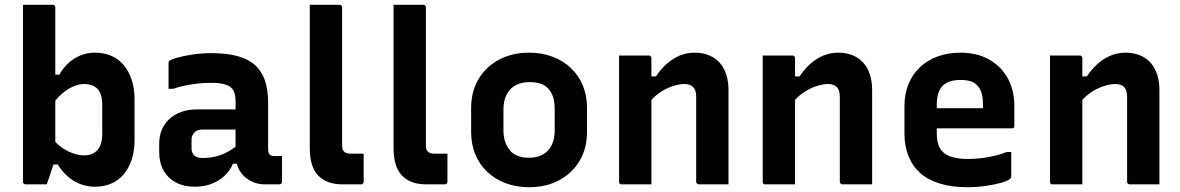

<svg xmlns="http://www.w3.org/2000/svg" viewBox="-20 -770 4930 802"><path d="M175 0Q165 0 148 0Q131 0 114 0Q97 0 87 0Q84 0 81.5 -1.5Q79 -3 77.5 -5Q76 -7 76 -11Q76 -86 76 -160.5Q76 -235 76 -310Q76 -385 76 -460Q76 -535 76 -610Q76 -645 76 -680Q76 -715 76 -750Q92 -750 107 -750Q122 -750 138 -750Q154 -750 169 -750Q184 -750 200 -750Q204 -750 206 -748.5Q208 -747 209.5 -745Q211 -743 211 -739Q211 -659 211 -580Q211 -501 211 -422.5Q211 -344 211 -265Q211 -186 211 -106Q211 -106 207.5 -95Q204 -84 198.5 -68.5Q193 -53 188 -37Q183 -21 179 -10.5Q175 0 175 0ZM180 -83 196 -194Q226 -157 262.5 -139Q299 -121 331 -121Q356 -121 372.5 -131Q389 -141 398 -160.5Q407 -180 407 -208V-333Q407 -357 401.5 -373.5Q396 -390 386 -400Q377 -409 363 -414Q349 -419 331 -419Q310 -419 286.5 -409Q263 -399 240.5 -380Q218 -361 200 -334V-458H228Q244 -487 267 -507.5Q290 -528 317.5 -539Q345 -550 376 -550Q414 -550 444.5 -537Q475 -524 496.5 -498.5Q518 -473 530 -437Q542 -401 542 -355V-186Q542 -139 530 -103Q518 -67 496.5 -41.5Q475 -16 444.5 -3Q414 10 376 10Q345 10 316 -1Q287 -12 263.5 -32.5Q240 -53 221 -83Z M1100 -341Q1100 -316 1100 -292.5Q1100 -269 1100 -244.5Q1100 -220 1100 -195.5Q1100 -171 1100 -148Q1100 -140 1101.5 -134Q1103 -128 1107 -124Q1110 -121 1115.5 -119.5Q1121 -118 1128 -118Q1131 -118 1133.5 -118Q1136 -118 1139 -118H1158Q1158 -91 1158 -64.5Q1158 -38 1158 -11Q1158 -6 1155 -3Q1152 0 1147 0Q1142 0 1122.5 0Q1103 0 1088 0Q1060 0 1038 -9Q1016 -18 999 -34.5Q982 -51 973 -74Q964 -97 964 -126Q964 -157 964 -189Q964 -221 964 -252Q964 -269 964 -284.5Q964 -300 964 -316Q964 -332 964 -348Q964 -377 954 -393.5Q944 -410 921.5 -417Q899 -424 861 -424Q833 -424 806.5 -421Q780 -418 754.5 -413Q729 -408 703 -399H684Q684 -426 684 -453Q684 -480 684 -506Q684 -510 685 -512Q686 -514 687 -515Q693 -521 720.5 -529Q748 -537 786 -542.5Q824 -548 861 -548Q924 -548 969 -536.5Q1014 -525 1043 -500Q1072 -475 1086 -435.5Q1100 -396 1100 -341ZM780 -152Q780 -131 791.5 -120.5Q803 -110 827 -110Q854 -110 880 -116Q906 -122 931.5 -136Q957 -150 983 -172V-86H953Q940 -56 916.5 -34.5Q893 -13 862 -1.5Q831 10 794 10Q748 10 714.5 -8Q681 -26 663 -58.5Q645 -91 645 -134V-169Q645 -202 656 -228Q667 -254 687.5 -273Q708 -292 737 -302.5Q766 -313 802 -313Q837 -313 870.5 -313Q904 -313 934.5 -313Q965 -313 992 -313Q1001 -313 1005.5 -297Q1010 -281 1011 -261.5Q1012 -242 1012 -229Q980 -229 950 -229Q920 -229 889.5 -229Q859 -229 827 -229Q815 -229 806.5 -226Q798 -223 792 -217Q787 -211 783.5 -203.5Q780 -196 780 -187Z M1274 -621Q1274 -658 1274 -689Q1274 -720 1274 -750Q1302 -750 1314 -750Q1326 -750 1331.5 -750Q1337 -750 1341.5 -750Q1346 -750 1358 -750Q1370 -750 1398 -750Q1402 -750 1404 -748.5Q1406 -747 1407.5 -745Q1409 -743 1409 -739Q1409 -681 1409 -623.5Q1409 -566 1409 -509Q1409 -452 1409 -394.5Q1409 -337 1409 -279.5Q1409 -222 1409 -164Q1409 -154 1410.5 -148Q1412 -142 1417 -137Q1422 -132 1429 -130Q1436 -128 1447 -128Q1451 -128 1457.5 -128Q1464 -128 1470.5 -128Q1477 -128 1482.5 -128Q1488 -128 1490 -128H1499Q1499 -101 1499 -69.5Q1499 -38 1499 -11Q1499 -6 1496 -3Q1493 0 1488 0Q1485 0 1481.5 0Q1478 0 1470.5 0Q1463 0 1449 0Q1435 0 1410 0Q1376 0 1351 -9.5Q1326 -19 1308.5 -37.5Q1291 -56 1282.5 -84.5Q1274 -113 1274 -152Q1274 -210 1274 -268.5Q1274 -327 1274 -386Q1274 -445 1274 -503.5Q1274 -562 1274 -621Z M1624 -621Q1624 -658 1624 -689Q1624 -720 1624 -750Q1652 -750 1664 -750Q1676 -750 1681.5 -750Q1687 -750 1691.5 -750Q1696 -750 1708 -750Q1720 -750 1748 -750Q1752 -750 1754 -748.5Q1756 -747 1757.5 -745Q1759 -743 1759 -739Q1759 -681 1759 -623.5Q1759 -566 1759 -509Q1759 -452 1759 -394.5Q1759 -337 1759 -279.5Q1759 -222 1759 -164Q1759 -154 1760.5 -148Q1762 -142 1767 -137Q1772 -132 1779 -130Q1786 -128 1797 -128Q1801 -128 1807.5 -128Q1814 -128 1820.5 -128Q1827 -128 1832.5 -128Q1838 -128 1840 -128H1849Q1849 -101 1849 -69.5Q1849 -38 1849 -11Q1849 -6 1846 -3Q1843 0 1838 0Q1835 0 1831.5 0Q1828 0 1820.5 0Q1813 0 1799 0Q1785 0 1760 0Q1726 0 1701 -9.5Q1676 -19 1658.5 -37.5Q1641 -56 1632.5 -84.5Q1624 -113 1624 -152Q1624 -210 1624 -268.5Q1624 -327 1624 -386Q1624 -445 1624 -503.5Q1624 -562 1624 -621Z M2190 -550Q2244 -550 2288.5 -533Q2333 -516 2365 -485.5Q2397 -455 2414.5 -413Q2432 -371 2432 -320V-219Q2432 -151 2401.5 -99Q2371 -47 2316.5 -17.5Q2262 12 2190 12Q2136 12 2091.5 -5Q2047 -22 2015 -52.5Q1983 -83 1965.5 -125Q1948 -167 1948 -218V-319Q1948 -387 1978.5 -439Q2009 -491 2064 -520.5Q2119 -550 2190 -550ZM2191 -427Q2157 -427 2133 -413.5Q2109 -400 2096 -374.5Q2083 -349 2083 -313V-225Q2083 -197 2091 -175.5Q2099 -154 2113 -138Q2126 -125 2145.5 -118Q2165 -111 2189 -111Q2223 -111 2247.5 -124.5Q2272 -138 2284.5 -164Q2297 -190 2297 -225V-313Q2297 -344 2290 -365.5Q2283 -387 2269 -401Q2256 -415 2236.5 -421Q2217 -427 2191 -427Z M3023 0Q2990 0 2961.5 0Q2933 0 2899 0Q2896 0 2893.5 -1.5Q2891 -3 2889.5 -5Q2888 -7 2888 -11Q2888 -70 2888 -129.5Q2888 -189 2888 -248Q2888 -307 2888 -366Q2888 -393 2876 -406Q2864 -419 2838 -419Q2821 -419 2800.5 -413.5Q2780 -408 2759.5 -397.5Q2739 -387 2720 -371Q2701 -355 2685 -333V-451H2720Q2740 -481 2764.5 -503Q2789 -525 2818.5 -537.5Q2848 -550 2882 -550Q2914 -550 2940.5 -539.5Q2967 -529 2985.5 -508.5Q3004 -488 3013.5 -459Q3023 -430 3023 -394Q3023 -346 3023 -297Q3023 -248 3023 -199Q3023 -150 3023 -100Q3023 -75 3023 -50Q3023 -25 3023 0ZM2701 0Q2679 0 2659.5 0Q2640 0 2619.5 0Q2599 0 2577 0Q2574 0 2572 -0.5Q2570 -1 2568.5 -2.5Q2567 -4 2566.5 -6Q2566 -8 2566 -11Q2566 -65 2566 -118.5Q2566 -172 2566 -225.5Q2566 -279 2566 -332.5Q2566 -386 2566 -440Q2566 -468 2566 -493Q2566 -518 2566 -538Q2591 -538 2611.5 -538Q2632 -538 2651.5 -538Q2671 -538 2690 -538Q2694 -538 2696 -536.5Q2698 -535 2699.5 -533Q2701 -531 2701 -527Q2701 -440 2701 -352Q2701 -264 2701 -176Q2701 -88 2701 0Z M3623 0Q3590 0 3561.5 0Q3533 0 3499 0Q3496 0 3493.5 -1.5Q3491 -3 3489.5 -5Q3488 -7 3488 -11Q3488 -70 3488 -129.5Q3488 -189 3488 -248Q3488 -307 3488 -366Q3488 -393 3476 -406Q3464 -419 3438 -419Q3421 -419 3400.5 -413.5Q3380 -408 3359.5 -397.5Q3339 -387 3320 -371Q3301 -355 3285 -333V-451H3320Q3340 -481 3364.5 -503Q3389 -525 3418.5 -537.5Q3448 -550 3482 -550Q3514 -550 3540.5 -539.5Q3567 -529 3585.5 -508.5Q3604 -488 3613.5 -459Q3623 -430 3623 -394Q3623 -346 3623 -297Q3623 -248 3623 -199Q3623 -150 3623 -100Q3623 -75 3623 -50Q3623 -25 3623 0ZM3301 0Q3279 0 3259.5 0Q3240 0 3219.5 0Q3199 0 3177 0Q3174 0 3172 -0.5Q3170 -1 3168.5 -2.5Q3167 -4 3166.5 -6Q3166 -8 3166 -11Q3166 -65 3166 -118.5Q3166 -172 3166 -225.5Q3166 -279 3166 -332.5Q3166 -386 3166 -440Q3166 -468 3166 -493Q3166 -518 3166 -538Q3191 -538 3211.5 -538Q3232 -538 3251.5 -538Q3271 -538 3290 -538Q3294 -538 3296 -536.5Q3298 -535 3299.5 -533Q3301 -531 3301 -527Q3301 -440 3301 -352Q3301 -264 3301 -176Q3301 -88 3301 0Z M3992 -550Q4060 -550 4110.5 -522Q4161 -494 4189 -444Q4217 -394 4217 -327V-244Q4217 -241 4216 -238.5Q4215 -236 4212.5 -235Q4210 -234 4207 -234H3977Q3960 -234 3942.5 -234Q3925 -234 3908 -234H3867L3864 -318H4086Q4086 -322 4086 -325Q4086 -328 4086 -332Q4086 -361 4080 -381.5Q4074 -402 4061 -414Q4050 -426 4033 -431Q4016 -436 3992 -436Q3942 -436 3917.5 -411.5Q3893 -387 3893 -332V-210Q3893 -194 3896 -180Q3899 -166 3904 -155Q3909 -144 3918 -136Q3934 -120 3960.5 -113Q3987 -106 4022 -106Q4058 -106 4085.5 -110Q4113 -114 4138 -120Q4163 -126 4185 -135H4204Q4204 -109 4204 -83.5Q4204 -58 4204 -32Q4204 -30 4203 -28Q4202 -26 4200 -24Q4192 -15 4164 -7Q4136 1 4098 6.5Q4060 12 4021 12Q3955 12 3905 -3.5Q3855 -19 3823 -48Q3791 -77 3774.5 -118.5Q3758 -160 3758 -212V-326Q3758 -377 3774.5 -418Q3791 -459 3822 -488.5Q3853 -518 3896 -534Q3939 -550 3992 -550Z M4823 0Q4790 0 4761.5 0Q4733 0 4699 0Q4696 0 4693.5 -1.5Q4691 -3 4689.5 -5Q4688 -7 4688 -11Q4688 -70 4688 -129.5Q4688 -189 4688 -248Q4688 -307 4688 -366Q4688 -393 4676 -406Q4664 -419 4638 -419Q4621 -419 4600.5 -413.5Q4580 -408 4559.5 -397.5Q4539 -387 4520 -371Q4501 -355 4485 -333V-451H4520Q4540 -481 4564.5 -503Q4589 -525 4618.5 -537.5Q4648 -550 4682 -550Q4714 -550 4740.5 -539.5Q4767 -529 4785.5 -508.5Q4804 -488 4813.5 -459Q4823 -430 4823 -394Q4823 -346 4823 -297Q4823 -248 4823 -199Q4823 -150 4823 -100Q4823 -75 4823 -50Q4823 -25 4823 0ZM4501 0Q4479 0 4459.5 0Q4440 0 4419.5 0Q4399 0 4377 0Q4374 0 4372 -0.5Q4370 -1 4368.5 -2.5Q4367 -4 4366.5 -6Q4366 -8 4366 -11Q4366 -65 4366 -118.5Q4366 -172 4366 -225.5Q4366 -279 4366 -332.5Q4366 -386 4366 -440Q4366 -468 4366 -493Q4366 -518 4366 -538Q4391 -538 4411.5 -538Q4432 -538 4451.5 -538Q4471 -538 4490 -538Q4494 -538 4496 -536.5Q4498 -535 4499.5 -533Q4501 -531 4501 -527Q4501 -440 4501 -352Q4501 -264 4501 -176Q4501 -88 4501 0Z"/></svg>

Font: Recursive
Style: Bold
Weight: 700
Version: Version 1.085